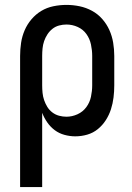

<svg xmlns="http://www.w3.org/2000/svg" viewBox="-20 -548 540 783"><path d="M62 215V-320Q62 -347 66 -373.5Q70 -400 80.5 -424.5Q91 -449 108.5 -469.5Q126 -490 148.5 -503.5Q171 -517 197.5 -522.5Q224 -528 251 -528Q278 -528 304.5 -522.5Q331 -517 355 -504Q379 -491 397 -470.5Q415 -450 426 -425.5Q437 -401 441.5 -374Q446 -347 446 -320V-200Q446 -175 443 -150.5Q440 -126 432.5 -102.5Q425 -79 411.5 -58Q398 -37 379 -21.5Q360 -6 336 1Q312 8 287 8Q265 8 243 2Q221 -4 203.5 -17Q186 -30 173 -48.5Q160 -67 152 -88V215ZM251 -72Q274 -72 296 -82Q318 -92 332 -111Q346 -130 351 -153.5Q356 -177 356 -200V-320Q356 -343 351 -366.5Q346 -390 332.5 -409Q319 -428 297 -438Q275 -448 251 -448Q236 -448 221 -444Q206 -440 194 -430.5Q182 -421 173.5 -408Q165 -395 160 -380.5Q155 -366 153.5 -350.5Q152 -335 152 -320V-200Q152 -185 153.5 -169.5Q155 -154 160 -139.5Q165 -125 173 -112Q181 -99 193.5 -89.5Q206 -80 221 -76Q236 -72 251 -72Z"/></svg>

Font: Iosevka SS10 Medium
Style: Regular
Weight: 500
Monospace: yes
Designer: Belleve Invis
Foundry: Belleve Invis
Version: Version 28.0.6; ttfautohint (v1.8.4)